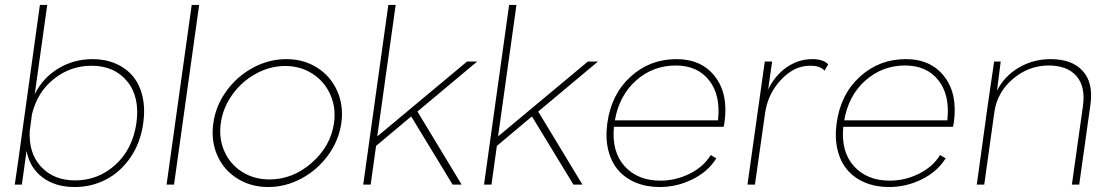

<svg xmlns="http://www.w3.org/2000/svg" viewBox="-20 -750 4519 780"><path d="M142.1 -730H171.9L121.1 -367.2Q153.8 -433.6 216.8 -471.7Q279.8 -509.8 356 -509.8Q407.7 -509.8 449.7 -491.7Q491.7 -473.6 519.5 -440.7Q547.4 -407.7 558.8 -358.4Q570.3 -309.1 562 -250Q551.3 -171.4 511 -111.8Q470.7 -52.2 411.6 -21.2Q352.5 9.8 283.2 9.8Q205.1 9.8 152.8 -29.3Q100.6 -68.4 87.9 -137.2L68.8 0H40L55.2 -105ZM101.1 -223.1Q94.7 -128.9 146.5 -73Q198.2 -17.1 285.2 -17.1Q378.4 -17.1 448.5 -80.3Q518.6 -143.6 534.2 -250Q548.8 -356 496.8 -419.4Q444.8 -482.9 352.1 -482.9Q266.1 -482.9 199 -429.4Q131.8 -376 109.9 -286.1L102.1 -227.1Z M758.8 -730H789.1L687 0H656.7Z M846.7 -250Q856.4 -320.3 899.7 -380.1Q942.9 -439.9 1007.8 -474.9Q1072.8 -509.8 1143.6 -509.8Q1213.9 -509.8 1268.8 -474.9Q1323.7 -439.9 1350.1 -380.1Q1376.5 -320.3 1366.7 -250Q1356.4 -179.2 1313 -119.4Q1269.5 -59.6 1204.8 -24.9Q1140.1 9.8 1069.8 9.8Q999 9.8 943.8 -24.9Q888.7 -59.6 862.5 -119.4Q836.4 -179.2 846.7 -250ZM1074.7 -21Q1169.4 -21 1246.3 -88.4Q1323.2 -155.8 1336.9 -250Q1345.7 -312 1322 -365.5Q1298.3 -418.9 1249.5 -450.4Q1200.7 -481.9 1138.7 -481.9Q1076.7 -481.9 1019.3 -450.4Q961.9 -418.9 923.8 -365.5Q885.7 -312 877 -250Q868.2 -188 891.6 -135.3Q915 -82.5 963.6 -51.8Q1012.2 -21 1074.7 -21Z M1918.5 -500 1675.8 -296.9 1855.5 0H1818.8L1650.4 -276.9L1507.8 -157.2L1485.8 0H1455.6L1557.6 -730H1587.4L1512.7 -195.8L1877.4 -500Z M2409.2 -500 2166.5 -296.9 2346.2 0H2309.6L2141.1 -276.9L1998.5 -157.2L1976.6 0H1946.3L2048.3 -730H2078.1L2003.4 -195.8L2368.2 -500Z M2660.2 9.8Q2606.4 9.8 2563.2 -8.1Q2520 -25.9 2491.5 -58.8Q2462.9 -91.8 2450.9 -140.9Q2439 -189.9 2447.3 -250Q2463.4 -367.2 2541.7 -438.5Q2620.1 -509.8 2728 -509.8Q2830.1 -509.8 2884.8 -439Q2939.5 -368.2 2923.3 -252.9Q2921.9 -242.7 2919.9 -234.9H2474.1Q2464.4 -133.8 2517.3 -75Q2570.3 -16.1 2663.1 -16.1Q2724.6 -16.1 2781.5 -44.2Q2838.4 -72.3 2867.2 -120.1L2890.1 -106.9Q2856.4 -52.7 2793.2 -21.5Q2730 9.8 2660.2 9.8ZM2478 -261.2H2897Q2908.2 -363.3 2860.8 -423.6Q2813.5 -483.9 2725.1 -483.9Q2632.8 -483.9 2564.2 -423.1Q2495.6 -362.3 2478 -261.2Z M3280.8 -509.8Q3323.7 -509.8 3344.7 -488.8L3329.6 -462.9Q3320.3 -473.1 3307.1 -478Q3293.9 -482.9 3269.5 -482.9Q3207.5 -482.9 3154.5 -427.7Q3101.6 -372.6 3088.9 -295.9L3046.9 0H3016.6L3086.9 -500H3116.7L3100.6 -386.2Q3127.4 -442.4 3175 -476.1Q3222.7 -509.8 3280.8 -509.8Z M3591.8 9.8Q3538.1 9.8 3494.9 -8.1Q3451.7 -25.9 3423.1 -58.8Q3394.5 -91.8 3382.6 -140.9Q3370.6 -189.9 3378.9 -250Q3395 -367.2 3473.4 -438.5Q3551.8 -509.8 3659.7 -509.8Q3761.7 -509.8 3816.4 -439Q3871.1 -368.2 3855 -252.9Q3853.5 -242.7 3851.6 -234.9H3405.8Q3396 -133.8 3449 -75Q3502 -16.1 3594.7 -16.1Q3656.2 -16.1 3713.1 -44.2Q3770 -72.3 3798.8 -120.1L3821.8 -106.9Q3788.1 -52.7 3724.9 -21.5Q3661.6 9.8 3591.8 9.8ZM3409.7 -261.2H3828.6Q3839.8 -363.3 3792.5 -423.6Q3745.1 -483.9 3656.7 -483.9Q3564.5 -483.9 3495.8 -423.1Q3427.2 -362.3 3409.7 -261.2Z M4248.5 -509.8Q4334.5 -509.8 4378.2 -462.2Q4421.9 -414.6 4410.2 -327.1L4364.3 0H4334.5L4379.4 -318.8Q4390.6 -398.4 4353 -441.2Q4315.4 -483.9 4240.2 -483.9Q4159.2 -483.9 4095 -429.4Q4030.8 -375 4019.5 -293.9L3978.5 0H3948.2L3992.2 -318.8L4018.6 -500H4045.4L4030.3 -381.8Q4060.5 -440.9 4118.9 -475.3Q4177.2 -509.8 4248.5 -509.8Z"/></svg>

Font: Human Sans ExtraLight
Style: Italic
Weight: 200
Italic angle: -8°
Designer: Tim Radville
Foundry: Continuum
Version: Version 1.000;FEAKit 1.0